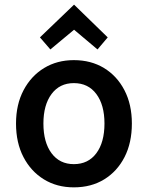

<svg xmlns="http://www.w3.org/2000/svg" viewBox="-20 -794 637 827"><path d="M298 13Q225 13 169 -21.5Q113 -56 81 -117.5Q49 -179 49 -262Q49 -344 81.5 -405.5Q114 -467 170 -501Q226 -535 298 -535Q372 -535 428 -501Q484 -467 516 -405.5Q548 -344 548 -262Q548 -179 516.5 -117.5Q485 -56 429 -21.5Q373 13 298 13ZM298 -87Q360 -87 395 -134Q430 -181 430 -262Q430 -342 395 -389Q360 -436 298 -436Q237 -436 202 -389Q167 -342 167 -262Q167 -181 202 -134Q237 -87 298 -87ZM197 -581 152 -633 299 -774 444 -633 400 -581 299 -666Z"/></svg>

Font: Ubuntu Sans SemiBold
Style: Regular
Weight: 600
Designer: Dalton Maag Ltd
Foundry: Dalton Maag Ltd
Version: Version 1.006; ttfautohint (v1.8.4.7-5d5b)